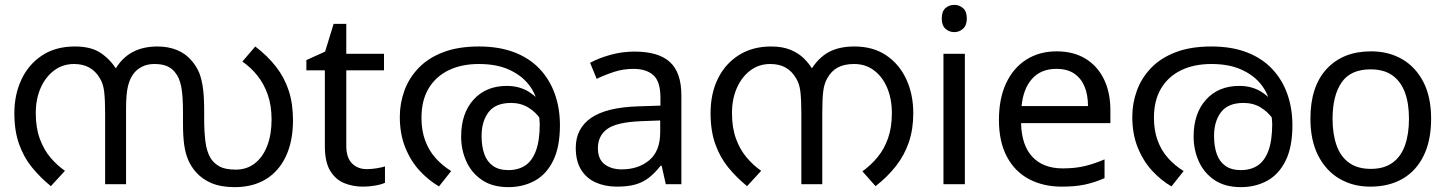

<svg xmlns="http://www.w3.org/2000/svg" viewBox="-20 -757 5955 789"><path d="M627 -566Q671 -566 707 -551.5Q743 -537 768 -507Q782 -491 793.5 -469Q805 -447 812 -408Q819 -369 819 -303V-269Q819 -214 824.5 -173Q830 -132 846 -106Q860 -85 883 -72.5Q906 -60 949 -60Q994 -60 1027 -85.5Q1060 -111 1078 -157.5Q1096 -204 1096 -266Q1096 -323 1080.5 -367.5Q1065 -412 1038 -446Q1011 -480 976 -504L1029 -566Q1080 -527 1114.5 -482.5Q1149 -438 1166.5 -384.5Q1184 -331 1184 -263Q1184 -177 1155 -115Q1126 -53 1072.5 -20.5Q1019 12 945 12Q888 12 849 -4.5Q810 -21 784 -51Q765 -73 753.5 -99.5Q742 -126 737 -161.5Q732 -197 732 -246V-295Q732 -365 724.5 -402Q717 -439 699 -460Q686 -477 665.5 -485.5Q645 -494 615 -494Q587 -494 566 -484Q545 -474 531 -457Q514 -436 506 -403.5Q498 -371 498 -309V0H412V-292Q412 -348 408 -381Q404 -414 390 -436Q373 -465 346.5 -479.5Q320 -494 284 -494Q238 -494 202.5 -467.5Q167 -441 147 -395.5Q127 -350 127 -292Q127 -232 143.5 -187Q160 -142 187 -110Q214 -78 247 -55L189 8Q146 -27 112 -68.5Q78 -110 58.5 -164.5Q39 -219 39 -292Q39 -368 68 -430Q97 -492 152.5 -529Q208 -566 288 -566Q353 -566 392 -540.5Q431 -515 459 -472L454 -473Q482 -520 525 -543Q568 -566 627 -566Z M1487 -62Q1507 -62 1528 -65.5Q1549 -69 1562 -73V-6Q1548 1 1522 5.5Q1496 10 1472 10Q1430 10 1394.5 -4.5Q1359 -19 1337 -55Q1315 -91 1315 -156V-468H1239V-510L1316 -545L1351 -659H1403V-536H1558V-468H1403V-158Q1403 -109 1426.5 -85.5Q1450 -62 1487 -62Z M1948 -566Q2031 -566 2093.5 -542Q2156 -518 2197.5 -474Q2239 -430 2260 -371Q2281 -312 2281 -242Q2281 -153 2253 -96.5Q2225 -40 2177 -14Q2129 12 2069 12Q2004 12 1961 -17Q1918 -46 1896.5 -93.5Q1875 -141 1875 -196Q1875 -291 1926 -347.5Q1977 -404 2063 -404Q2119 -404 2160.5 -375Q2202 -346 2226 -301Q2250 -256 2252 -206L2227 -209Q2220 -240 2200.5 -268.5Q2181 -297 2150.5 -315.5Q2120 -334 2080 -334Q2017 -334 1988 -296.5Q1959 -259 1959 -198Q1959 -156 1970 -124.5Q1981 -93 2005.5 -75.5Q2030 -58 2069 -58Q2110 -58 2138.5 -77Q2167 -96 2182.5 -138Q2198 -180 2198 -248Q2198 -250 2196.5 -270Q2195 -290 2191 -310Q2190 -315 2190 -323Q2190 -331 2188 -335Q2179 -378 2149 -414Q2119 -450 2069 -472Q2019 -494 1948 -494Q1876 -494 1823 -468Q1770 -442 1741 -393Q1712 -344 1712 -273Q1712 -221 1727 -180Q1742 -139 1769.5 -108Q1797 -77 1834 -54L1784 9Q1741 -16 1704.5 -55.5Q1668 -95 1645.5 -150.5Q1623 -206 1623 -277Q1623 -333 1642 -385Q1661 -437 1700.5 -478Q1740 -519 1801.5 -542.5Q1863 -566 1948 -566Z M2588 -545Q2686 -545 2733 -502Q2780 -459 2780 -365V0H2716L2699 -76H2695Q2672 -47 2647.5 -27.5Q2623 -8 2591.5 1Q2560 10 2515 10Q2467 10 2428.5 -7Q2390 -24 2368 -59.5Q2346 -95 2346 -149Q2346 -229 2409 -272.5Q2472 -316 2603 -320L2694 -323V-355Q2694 -422 2665 -448Q2636 -474 2583 -474Q2541 -474 2503 -461.5Q2465 -449 2432 -433L2405 -499Q2440 -518 2488 -531.5Q2536 -545 2588 -545ZM2614 -259Q2514 -255 2475.5 -227Q2437 -199 2437 -148Q2437 -103 2464.5 -82Q2492 -61 2535 -61Q2603 -61 2648 -98.5Q2693 -136 2693 -214V-262Z M3149 -566Q3195 -566 3228 -552.5Q3261 -539 3284 -516.5Q3307 -494 3323 -465L3310 -466Q3341 -518 3384 -542Q3427 -566 3491 -566Q3568 -566 3622 -529.5Q3676 -493 3704.5 -431Q3733 -369 3733 -292Q3733 -226 3715 -173Q3697 -120 3662.5 -75.5Q3628 -31 3578 8L3524 -53Q3559 -78 3586.5 -111.5Q3614 -145 3629.5 -189.5Q3645 -234 3645 -292Q3645 -350 3626 -395.5Q3607 -441 3572 -467.5Q3537 -494 3490 -494Q3449 -494 3422.5 -479.5Q3396 -465 3380 -436Q3367 -414 3363 -382Q3359 -350 3359 -291V0H3273V-291Q3273 -348 3269 -381Q3265 -414 3251 -436Q3234 -465 3208 -479.5Q3182 -494 3145 -494Q3099 -494 3063.5 -467.5Q3028 -441 3008 -395.5Q2988 -350 2988 -292Q2988 -232 3004.5 -187Q3021 -142 3048 -110Q3075 -78 3108 -55L3050 8Q3007 -27 2973 -68.5Q2939 -110 2919.5 -164.5Q2900 -219 2900 -292Q2900 -373 2930.5 -434.5Q2961 -496 3017 -531Q3073 -566 3149 -566Z M3945 -536V0H3857V-536ZM3902 -737Q3922 -737 3937.5 -723.5Q3953 -710 3953 -681Q3953 -653 3937.5 -639Q3922 -625 3902 -625Q3880 -625 3865 -639Q3850 -653 3850 -681Q3850 -710 3865 -723.5Q3880 -737 3902 -737Z M4322 -546Q4391 -546 4440.5 -516Q4490 -486 4516.5 -431.5Q4543 -377 4543 -304V-251H4176Q4178 -160 4222.5 -112.5Q4267 -65 4347 -65Q4398 -65 4437.5 -74.5Q4477 -84 4519 -102V-25Q4478 -7 4438 1.5Q4398 10 4343 10Q4267 10 4208.5 -21Q4150 -52 4117.5 -113.5Q4085 -175 4085 -264Q4085 -352 4114.5 -415Q4144 -478 4197.5 -512Q4251 -546 4322 -546ZM4321 -474Q4258 -474 4221.5 -433.5Q4185 -393 4178 -321H4451Q4451 -367 4437 -401Q4423 -435 4394.5 -454.5Q4366 -474 4321 -474Z M4958 -566Q5041 -566 5103.5 -542Q5166 -518 5207.5 -474Q5249 -430 5270 -371Q5291 -312 5291 -242Q5291 -153 5263 -96.5Q5235 -40 5187 -14Q5139 12 5079 12Q5014 12 4971 -17Q4928 -46 4906.5 -93.5Q4885 -141 4885 -196Q4885 -291 4936 -347.5Q4987 -404 5073 -404Q5129 -404 5170.5 -375Q5212 -346 5236 -301Q5260 -256 5262 -206L5237 -209Q5230 -240 5210.5 -268.5Q5191 -297 5160.5 -315.5Q5130 -334 5090 -334Q5027 -334 4998 -296.5Q4969 -259 4969 -198Q4969 -156 4980 -124.5Q4991 -93 5015.5 -75.5Q5040 -58 5079 -58Q5120 -58 5148.5 -77Q5177 -96 5192.5 -138Q5208 -180 5208 -248Q5208 -250 5206.5 -270Q5205 -290 5201 -310Q5200 -315 5200 -323Q5200 -331 5198 -335Q5189 -378 5159 -414Q5129 -450 5079 -472Q5029 -494 4958 -494Q4886 -494 4833 -468Q4780 -442 4751 -393Q4722 -344 4722 -273Q4722 -221 4737 -180Q4752 -139 4779.5 -108Q4807 -77 4844 -54L4794 9Q4751 -16 4714.5 -55.5Q4678 -95 4655.5 -150.5Q4633 -206 4633 -277Q4633 -333 4652 -385Q4671 -437 4710.5 -478Q4750 -519 4811.5 -542.5Q4873 -566 4958 -566Z M5861 -269Q5861 -180 5830.5 -117.5Q5800 -55 5744 -22.5Q5688 10 5611 10Q5540 10 5484.5 -22.5Q5429 -55 5397 -117.5Q5365 -180 5365 -269Q5365 -402 5432 -474Q5499 -546 5614 -546Q5687 -546 5742.5 -513.5Q5798 -481 5829.5 -419.5Q5861 -358 5861 -269ZM5456 -269Q5456 -206 5472.5 -159.5Q5489 -113 5524 -88Q5559 -63 5613 -63Q5667 -63 5702 -88Q5737 -113 5753.5 -159.5Q5770 -206 5770 -269Q5770 -333 5753 -378Q5736 -423 5701.5 -447.5Q5667 -472 5612 -472Q5530 -472 5493 -418Q5456 -364 5456 -269Z"/></svg>

Font: lmalayalam15
Style: Book
Weight: 400
Designer: Jelle Bosma - Monotype Design Team
Foundry: Monotype Imaging Inc.
Version: Version 2.003